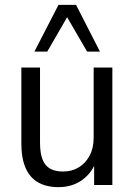

<svg xmlns="http://www.w3.org/2000/svg" viewBox="-20 -766 555 795"><path d="M222.2 8.9Q172.8 8.9 138.4 -10.5Q103.9 -29.9 86.1 -70.3Q68.4 -110.8 68.4 -171.5V-486.3H145.7V-175.5Q145.7 -131.7 156.3 -105.1Q167 -78.6 188.4 -67.2Q209.7 -55.8 241.1 -55.8Q277.5 -55.8 305.9 -72.9Q334.2 -90 351 -121.4Q367.8 -152.9 367.8 -195.8V-486.3H445.2V0H369.8V-103.7H380Q362.3 -51.2 320.8 -21.2Q279.4 8.9 222.2 8.9ZM122.4 -552.3 222.2 -745.8H294.9L393.9 -552.3H340.7L258 -694.7L175.6 -552.3Z"/></svg>

Font: Nunito Sans 12pt ExtraLight SemiCondensed
Style: Regular
Weight: 200
Width: 4
Version: Version 3.101;gftools[0.9.27]